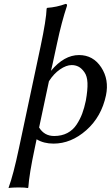

<svg xmlns="http://www.w3.org/2000/svg" viewBox="-20 -718 562 973"><path d="M228 -306.2 178.2 -71.8Q204.6 -28.8 254.4 -28.8Q292.5 -28.8 321.3 -43.9Q350.1 -59.1 368.2 -86.7Q386.2 -114.3 396.7 -142.6Q407.2 -170.9 415 -208Q424.8 -262.7 423.3 -297.6Q421.9 -332.5 407.5 -352.5Q393.1 -372.6 377.4 -380.4Q361.8 -388.2 343.3 -388.2Q315.9 -388.2 283.9 -366.2Q252 -344.2 228 -306.2ZM156.2 32.2Q127.9 165 123.5 231.9L121.1 234.9Q107.9 231.9 73.7 231.9Q67.9 231.9 62.7 232.2Q57.6 232.4 53.5 232.4Q49.3 232.4 45.4 232.7Q41.5 232.9 38.6 233.2Q35.6 233.4 33.2 233.6Q30.8 233.9 29.1 234.1Q27.3 234.4 26.1 234.6Q24.9 234.9 24.4 234.9H23.9V231.9Q47.4 168.9 76.2 32.2L185.5 -481.9Q214.4 -618.2 216.3 -674.8L219.2 -678.2Q267.6 -681.6 312.5 -698.2Q321.3 -698.2 319.3 -688Q292.5 -607.9 269.5 -500L246.1 -392.1L238.3 -358.9Q304.7 -439 380.4 -439Q452.1 -439 492.9 -376.7Q533.7 -314.5 517.1 -234.9Q494.1 -126 417.2 -58.1Q340.3 9.8 251 9.8Q201.7 9.8 165.5 -12.2Z"/></svg>

Font: Linux Biolinum O
Style: Italic
Weight: 400
Italic angle: -12°
Designer: Philipp H. Poll
Foundry: Philipp H. Poll
Version: Version 1.1.3